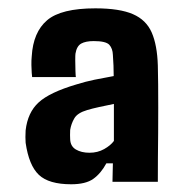

<svg xmlns="http://www.w3.org/2000/svg" viewBox="-20 -830 451 472"><path d="M155 -377Q100 -377 75.5 -400.2Q51 -423.5 43 -479Q42.5 -484 42.5 -493.2Q42.5 -502.5 43 -509.5Q48 -553.5 75 -578.2Q102 -603 168 -622.5Q190.5 -629.5 212.2 -634Q234 -638.5 259.5 -643Q259.5 -656 259 -668.8Q258.5 -681.5 257.5 -695Q257 -710.5 248.8 -719.8Q240.5 -729 210.5 -729Q190.5 -729 179.5 -722.8Q168.5 -716.5 165.5 -698Q165 -695 165 -681.8Q165 -668.5 165.5 -655.2Q166 -642 166.5 -640.5H59Q58.5 -642.5 58 -650.8Q57.5 -659 57.2 -670.2Q57 -681.5 58 -691.5Q61.5 -751 95.8 -780.2Q130 -809.5 214.5 -809.5Q274 -809.5 306.8 -795.2Q339.5 -781 353 -750Q366.5 -719 368 -669Q368.5 -649 368.8 -622.2Q369 -595.5 369 -565.2Q369 -535 368.8 -503.2Q368.5 -471.5 368.2 -440.8Q368 -410 368 -383H256.5Q256.5 -395.5 257 -406.8Q257.5 -418 257.5 -428.5H241.5Q228 -403.5 209.2 -390.2Q190.5 -377 155 -377ZM200 -454.5Q220 -454.5 236 -463.5Q252 -472.5 260 -483.5Q260 -507 260 -529.2Q260 -551.5 260 -574.5Q242.5 -571 224.2 -567Q206 -563 194.5 -559.5Q170.5 -552.5 162.8 -539.2Q155 -526 152.5 -510.5Q152 -504.5 152.2 -497.8Q152.5 -491 152.5 -488Q153 -470.5 166.5 -462.5Q180 -454.5 200 -454.5Z"/></svg>

Font: Big Shoulders Thin ExtraBold
Style: Regular
Weight: 800
Version: Version 2.002